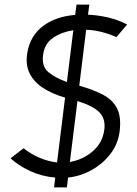

<svg xmlns="http://www.w3.org/2000/svg" viewBox="-20 -768 600 838"><path d="M314 -748H370L364 -704Q408 -702 452.5 -691.5Q497 -681 535 -661L488 -606Q457 -620 423.5 -628.5Q390 -637 356 -638L326 -394Q390 -376 431.5 -353.5Q473 -331 491.5 -293.5Q510 -256 502 -193Q495 -140 463 -97.5Q431 -55 382 -27Q333 1 277 7L272 50H216L221 7Q162 2 111.5 -21.5Q61 -45 26 -77L83 -121Q115 -95 153.5 -79Q192 -63 229 -59L264 -342Q208 -358 167.5 -384.5Q127 -411 108.5 -449.5Q90 -488 100 -542Q113 -613 168 -654.5Q223 -696 308 -703ZM168 -528Q161 -478 192 -452.5Q223 -427 272 -410L300 -636Q251 -629 212.5 -603.5Q174 -578 168 -528ZM435 -200Q442 -248 414.5 -277Q387 -306 318 -327L285 -61Q342 -71 384.5 -107.5Q427 -144 435 -200Z"/></svg>

Font: Kulim Park Light
Style: Italic
Weight: 300
Italic angle: -8°
Designer: Noponies / Dale Sattler
Foundry: Noponies
Version: Version 1.000; ttfautohint (v1.8.3)